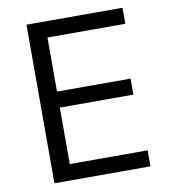

<svg xmlns="http://www.w3.org/2000/svg" viewBox="-82 -804 775 874"><g transform="rotate(-10 305.5 -366.5)"><path d="M543 -74V0H99V-733H543V-659H183V-409H523V-335H183V-74Z"/></g></svg>

Font: IBM Plex Sans JP
Style: Regular
Weight: 400
Designer: Mike Abbink; Paul van der Laan; Pieter van Rosmalen; Wujin Sim; Yejin Wi; Jinhee Kim; Boomi Park; Yona Kim; Kichan Ma
Foundry: Sandoll Inc.
Version: Version 1.001